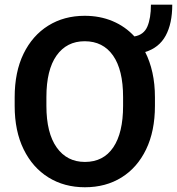

<svg xmlns="http://www.w3.org/2000/svg" viewBox="-20 -788 754 818"><path d="M640.1 -373.5V-336.9Q640.1 -229.5 602.5 -151.6Q564.9 -73.7 497.8 -32Q430.7 9.8 341.8 9.8Q253.9 9.8 186.5 -32Q119.1 -73.7 80.8 -151.6Q42.5 -229.5 42.5 -336.9V-373.5Q42.5 -481.4 80.3 -559.1Q118.2 -636.7 185.5 -678.7Q252.9 -720.7 340.8 -720.7Q405.8 -720.7 459.7 -698Q513.7 -675.3 552.7 -632.8Q592.8 -639.6 607.9 -675Q623 -710.4 623 -768.1H713.9Q713.9 -687.5 685.8 -636Q657.7 -584.5 598.6 -566.4Q618.7 -526.9 629.4 -478.5Q640.1 -430.2 640.1 -373.5ZM504.4 -336.9V-374.5Q504.4 -490.2 461.7 -551.3Q418.9 -612.3 340.8 -612.3Q264.2 -612.3 220.9 -551.3Q177.7 -490.2 177.7 -374.5V-336.9Q177.7 -221.7 221.4 -159.9Q265.1 -98.1 341.8 -98.1Q420.4 -98.1 462.4 -159.9Q504.4 -221.7 504.4 -336.9Z"/></svg>

Font: Vazirmatn FD SemiBold
Style: Regular
Weight: 600
Designer: Saber Rastikerdar
Foundry: Saber Rastikerdar
Version: Version 33.001